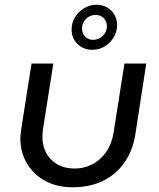

<svg xmlns="http://www.w3.org/2000/svg" viewBox="-20 -778 670 810"><path d="M597 -510 551 -211Q540 -142 504.5 -91.5Q469 -41 413.5 -14.5Q358 12 287 12Q219 12 169.5 -15.5Q120 -43 93 -89.5Q66 -136 66 -194Q66 -204 67.5 -215Q69 -226 70 -236L113 -510H205L161 -231Q160 -223 159.5 -215.5Q159 -208 159 -201Q159 -142 196 -104.5Q233 -67 296 -67Q334 -67 368.5 -84.5Q403 -102 427 -135.5Q451 -169 459 -217L505 -510ZM370 -568Q332 -568 307 -592.5Q282 -617 282 -653Q282 -682 296.5 -705.5Q311 -729 335 -743.5Q359 -758 386 -758Q424 -758 449 -733.5Q474 -709 474 -672Q474 -644 459.5 -620Q445 -596 421.5 -582Q398 -568 370 -568ZM373 -610Q397 -610 414 -627Q431 -644 431 -668Q431 -688 417.5 -701.5Q404 -715 383 -715Q360 -715 343 -698.5Q326 -682 326 -658Q326 -638 339 -624Q352 -610 373 -610Z"/></svg>

Font: MuseoModerno
Style: Italic
Weight: 400
Italic angle: -9°
Designer: Pablo Cosgaya, Héctor Gatti, Marcela Romero, and the Authors of The MuseoModerno Project.
Foundry: Omnibus-Type Team
Version: Version 1.003